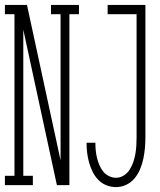

<svg xmlns="http://www.w3.org/2000/svg" viewBox="-31 -755 651 783"><path d="M-11 0V-38H28V-697H-11V-735H79L181 -263L216 -101V-697H177V-735H291V-697H252V0H201L64 -634V-38H103V0ZM442 8Q422 8 403 0.5Q384 -7 370 -21.5Q356 -36 347 -54Q338 -72 332.5 -91.5Q327 -111 324.5 -131Q322 -151 322 -171Q322 -172 322 -172.5Q322 -173 322 -173H358Q358 -173 358 -172.5Q358 -172 358 -172Q358 -156 359.5 -141Q361 -126 364.5 -111.5Q368 -97 374 -82.5Q380 -68 389.5 -56Q399 -44 413 -37Q427 -30 442 -30Q459 -30 474 -39.5Q489 -49 498 -63.5Q507 -78 512.5 -94Q518 -110 521 -127Q524 -144 525 -161Q526 -178 526 -195V-697H408V-735H562V-195Q562 -173 560 -151Q558 -129 553.5 -107.5Q549 -86 540.5 -65.5Q532 -45 518 -28Q504 -11 484 -1.5Q464 8 442 8Z"/></svg>

Font: Iosevka Curly Slab XLtEx
Style: Regular
Weight: 200
Width: 7
Monospace: yes
Designer: Belleve Invis
Foundry: Belleve Invis
Version: Version 11.1.0; ttfautohint (v1.8.3)